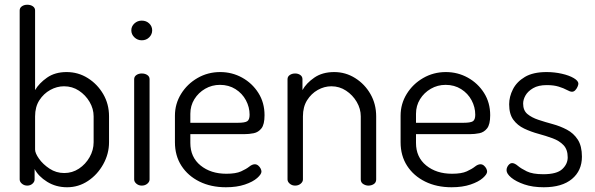

<svg xmlns="http://www.w3.org/2000/svg" viewBox="-20 -783 2510 810"><path d="M263 7Q216 7 179 -16Q142 -39 126 -70V-26Q126 -16 117 -8Q108 0 95 0Q82 0 72.5 -8Q63 -16 63 -26V-739Q63 -750 72.5 -756.5Q82 -763 95 -763Q109 -763 118.5 -756.5Q128 -750 128 -739V-403Q145 -432 178.5 -455.5Q212 -479 261 -479Q310 -479 350.5 -453.5Q391 -428 415.5 -386Q440 -344 440 -292V-183Q440 -134 415.5 -90Q391 -46 351 -19.5Q311 7 263 7ZM251 -53Q285 -53 313 -71.5Q341 -90 358 -120Q375 -150 375 -183V-292Q375 -324 358 -353Q341 -382 313 -400.5Q285 -419 250 -419Q220 -419 192 -403.5Q164 -388 146 -360Q128 -332 128 -292V-152Q128 -137 144.5 -113.5Q161 -90 189 -71.5Q217 -53 251 -53Z M578 0Q565 0 555.5 -8Q546 -16 546 -26V-449Q546 -460 555.5 -466.5Q565 -473 578 -473Q592 -473 601.5 -466.5Q611 -460 611 -449V-26Q611 -16 601.5 -8Q592 0 578 0ZM578 -613Q560 -613 547 -625.5Q534 -638 534 -655Q534 -672 547 -684Q560 -696 578 -696Q597 -696 609.5 -684Q622 -672 622 -655Q622 -638 609.5 -625.5Q597 -613 578 -613Z M933 7Q870 7 821.5 -17Q773 -41 745.5 -83.5Q718 -126 718 -183V-295Q718 -345 744 -387Q770 -429 813.5 -454Q857 -479 909 -479Q959 -479 1001.5 -455.5Q1044 -432 1070 -391Q1096 -350 1096 -297Q1096 -258 1083 -241.5Q1070 -225 1050.5 -221Q1031 -217 1009 -217H783V-180Q783 -120 826 -85Q869 -50 935 -50Q975 -50 997 -60Q1019 -70 1031.5 -80Q1044 -90 1055 -90Q1063 -90 1069.5 -84.5Q1076 -79 1079.5 -72Q1083 -65 1083 -59Q1083 -48 1065 -32Q1047 -16 1013 -4.5Q979 7 933 7ZM783 -265H983Q1013 -265 1023 -271.5Q1033 -278 1033 -299Q1033 -331 1017.5 -360Q1002 -389 973.5 -407Q945 -425 908 -425Q874 -425 845.5 -408.5Q817 -392 800 -364.5Q783 -337 783 -303Z M1225 0Q1212 0 1202.5 -8Q1193 -16 1193 -26V-449Q1193 -460 1202.5 -466.5Q1212 -473 1225 -473Q1238 -473 1247 -466.5Q1256 -460 1256 -449V-403Q1272 -432 1306 -455.5Q1340 -479 1390 -479Q1438 -479 1478.5 -453.5Q1519 -428 1543 -386Q1567 -344 1567 -292V-26Q1567 -13 1557 -6.5Q1547 0 1534 0Q1523 0 1512.5 -6.5Q1502 -13 1502 -26V-292Q1502 -324 1485 -353Q1468 -382 1440 -400.5Q1412 -419 1378 -419Q1348 -419 1320.5 -403.5Q1293 -388 1275.5 -360Q1258 -332 1258 -292V-26Q1258 -16 1248.5 -8Q1239 0 1225 0Z M1885 7Q1822 7 1773.5 -17Q1725 -41 1697.5 -83.5Q1670 -126 1670 -183V-295Q1670 -345 1696 -387Q1722 -429 1765.5 -454Q1809 -479 1861 -479Q1911 -479 1953.5 -455.5Q1996 -432 2022 -391Q2048 -350 2048 -297Q2048 -258 2035 -241.5Q2022 -225 2002.5 -221Q1983 -217 1961 -217H1735V-180Q1735 -120 1778 -85Q1821 -50 1887 -50Q1927 -50 1949 -60Q1971 -70 1983.5 -80Q1996 -90 2007 -90Q2015 -90 2021.5 -84.5Q2028 -79 2031.5 -72Q2035 -65 2035 -59Q2035 -48 2017 -32Q1999 -16 1965 -4.5Q1931 7 1885 7ZM1735 -265H1935Q1965 -265 1975 -271.5Q1985 -278 1985 -299Q1985 -331 1969.5 -360Q1954 -389 1925.5 -407Q1897 -425 1860 -425Q1826 -425 1797.5 -408.5Q1769 -392 1752 -364.5Q1735 -337 1735 -303Z M2274 7Q2227 7 2192 -5Q2157 -17 2137 -33.5Q2117 -50 2117 -65Q2117 -72 2120 -78.5Q2123 -85 2128.5 -90Q2134 -95 2140 -95Q2151 -95 2164.5 -83.5Q2178 -72 2202.5 -60Q2227 -48 2272 -48Q2329 -48 2352 -69.5Q2375 -91 2375 -119Q2375 -152 2357.5 -170.5Q2340 -189 2311.5 -199.5Q2283 -210 2251.5 -218.5Q2220 -227 2191.5 -240.5Q2163 -254 2145.5 -278Q2128 -302 2128 -343Q2128 -375 2144 -406.5Q2160 -438 2194.5 -458.5Q2229 -479 2286 -479Q2319 -479 2350 -472Q2381 -465 2400.5 -453.5Q2420 -442 2420 -430Q2420 -425 2416.5 -417Q2413 -409 2407 -402.5Q2401 -396 2393 -396Q2385 -396 2371.5 -403.5Q2358 -411 2337 -417.5Q2316 -424 2287 -424Q2251 -424 2229 -411Q2207 -398 2197 -380.5Q2187 -363 2187 -346Q2187 -317 2205 -302Q2223 -287 2251.5 -277.5Q2280 -268 2311.5 -259.5Q2343 -251 2371.5 -236Q2400 -221 2417.5 -194Q2435 -167 2435 -122Q2435 -63 2393 -28Q2351 7 2274 7Z"/></svg>

Font: Dosis
Style: Regular
Weight: 400
Designer: EdgarTolentino, PabloImpallari, IginoMarini
Foundry: EdgarTolentino, PabloImpallari, IginoMarini
Version: Version 3.001; ttfautohint (v1.8.2)